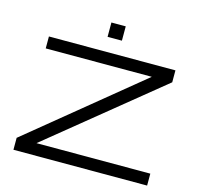

<svg xmlns="http://www.w3.org/2000/svg" viewBox="-129 -1076 1257 1214"><g transform="rotate(15 499.5 -469.0)"><path d="M62.5 0V-78.1L788.1 -671.9H93.8V-750H921.9V-671.9L192.4 -78.1H937.5V0ZM452.6 -843.8V-937.5H546.4V-843.8Z"/></g></svg>

Font: Michroma
Style: Regular
Weight: 400
Designer: Vernon Adams
Foundry: Vernon Adams
Version: Version 1.100; ttfautohint (v1.8.4.7-5d5b);gftools[0.9.29]